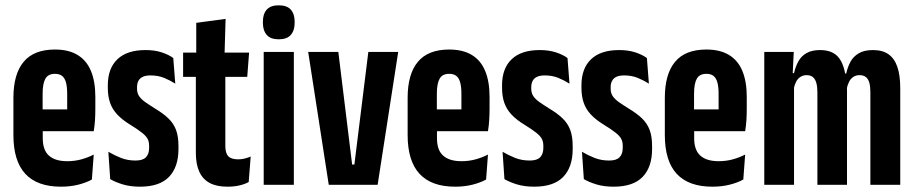

<svg xmlns="http://www.w3.org/2000/svg" viewBox="-20 -696 3447 723"><path d="M209.5 7Q120 7 75.2 -41.5Q30.5 -90 30.5 -187.5V-327.5Q30.5 -417 69 -463.2Q107.5 -509.5 187 -509.5Q238.5 -509.5 272.2 -489Q306 -468.5 322.5 -428.8Q339 -389 339 -331.5V-287Q339 -265.5 337.8 -244.5Q336.5 -223.5 333 -202H233Q233 -247 233 -281Q233 -315 233 -342.5Q233 -368.5 228.5 -385.2Q224 -402 214 -410Q204 -418 187 -418Q161.5 -418 151 -399.8Q140.5 -381.5 140.5 -342.5V-251L141 -232.5V-175.5Q141 -153 146.8 -136.8Q152.5 -120.5 164.2 -110Q176 -99.5 193.2 -94.2Q210.5 -89 233.5 -89Q261.5 -89 286.8 -96Q312 -103 333 -114L326 -20Q304.5 -8 274.5 -0.5Q244.5 7 209.5 7ZM101 -202V-284H308V-202Z M507 7Q471 7 442.8 -1.5Q414.5 -10 395 -21.5L388 -124.5Q411 -111 435.8 -101.2Q460.5 -91.5 490.5 -91.5Q518 -91.5 529.8 -104Q541.5 -116.5 541.5 -138.5V-147Q541.5 -162 536 -172.8Q530.5 -183.5 515.2 -195.8Q500 -208 471 -226Q440.5 -244.5 421.8 -264.5Q403 -284.5 394.5 -309Q386 -333.5 386 -365.5V-374.5Q386 -438.5 422.2 -473Q458.5 -507.5 528 -507.5Q562.5 -507.5 589 -498.8Q615.5 -490 632.5 -477.5L640 -381Q620.5 -393.5 597.8 -402.8Q575 -412 547 -412Q529 -412 517.8 -406.8Q506.5 -401.5 501.2 -391.5Q496 -381.5 496 -367.5V-362Q496 -346 503.5 -334.5Q511 -323 526 -312.2Q541 -301.5 563.5 -287.5Q594.5 -269 614 -250.2Q633.5 -231.5 642.8 -207Q652 -182.5 652 -146.5V-134.5Q652 -67 616.5 -30Q581 7 507 7Z M836.5 7Q795.5 7 769.2 -7.2Q743 -21.5 730.2 -50Q717.5 -78.5 717.5 -120V-481.5H828.5V-146.5Q828.5 -119 839.8 -107.5Q851 -96 876.5 -96Q890 -96 901.8 -99Q913.5 -102 924 -106.5L916.5 -10.5Q902 -2.5 881.8 2.2Q861.5 7 836.5 7ZM669.5 -406.5V-498H918L911 -406.5ZM719 -489.5V-610L829.5 -625L825.5 -489.5Z M973 0V-500.5H1086.5V0ZM1029.5 -548Q999 -548 984.5 -564.5Q970 -581 970 -609.5V-615Q970 -643.5 984.5 -659.8Q999 -676 1029.5 -676Q1060.5 -676 1075 -659.8Q1089.5 -643.5 1089.5 -615V-609.5Q1089.5 -581 1075 -564.5Q1060.5 -548 1029.5 -548Z M1314.5 -76.5 1367 -500.5H1479.5L1402 0H1218L1140.5 -500.5H1254L1306 -76.5Z M1694 7Q1604.5 7 1559.8 -41.5Q1515 -90 1515 -187.5V-327.5Q1515 -417 1553.5 -463.2Q1592 -509.5 1671.5 -509.5Q1723 -509.5 1756.8 -489Q1790.5 -468.5 1807 -428.8Q1823.5 -389 1823.5 -331.5V-287Q1823.5 -265.5 1822.2 -244.5Q1821 -223.5 1817.5 -202H1717.5Q1717.5 -247 1717.5 -281Q1717.5 -315 1717.5 -342.5Q1717.5 -368.5 1713 -385.2Q1708.5 -402 1698.5 -410Q1688.5 -418 1671.5 -418Q1646 -418 1635.5 -399.8Q1625 -381.5 1625 -342.5V-251L1625.5 -232.5V-175.5Q1625.5 -153 1631.2 -136.8Q1637 -120.5 1648.8 -110Q1660.5 -99.5 1677.8 -94.2Q1695 -89 1718 -89Q1746 -89 1771.2 -96Q1796.5 -103 1817.5 -114L1810.5 -20Q1789 -8 1759 -0.5Q1729 7 1694 7ZM1585.5 -202V-284H1792.5V-202Z M1991.5 7Q1955.5 7 1927.2 -1.5Q1899 -10 1879.5 -21.5L1872.5 -124.5Q1895.5 -111 1920.2 -101.2Q1945 -91.5 1975 -91.5Q2002.5 -91.5 2014.2 -104Q2026 -116.5 2026 -138.5V-147Q2026 -162 2020.5 -172.8Q2015 -183.5 1999.8 -195.8Q1984.5 -208 1955.5 -226Q1925 -244.5 1906.2 -264.5Q1887.5 -284.5 1879 -309Q1870.5 -333.5 1870.5 -365.5V-374.5Q1870.5 -438.5 1906.8 -473Q1943 -507.5 2012.5 -507.5Q2047 -507.5 2073.5 -498.8Q2100 -490 2117 -477.5L2124.5 -381Q2105 -393.5 2082.2 -402.8Q2059.5 -412 2031.5 -412Q2013.5 -412 2002.2 -406.8Q1991 -401.5 1985.8 -391.5Q1980.5 -381.5 1980.5 -367.5V-362Q1980.5 -346 1988 -334.5Q1995.5 -323 2010.5 -312.2Q2025.5 -301.5 2048 -287.5Q2079 -269 2098.5 -250.2Q2118 -231.5 2127.2 -207Q2136.5 -182.5 2136.5 -146.5V-134.5Q2136.5 -67 2101 -30Q2065.5 7 1991.5 7Z M2290.5 7Q2254.5 7 2226.2 -1.5Q2198 -10 2178.5 -21.5L2171.5 -124.5Q2194.5 -111 2219.2 -101.2Q2244 -91.5 2274 -91.5Q2301.5 -91.5 2313.2 -104Q2325 -116.5 2325 -138.5V-147Q2325 -162 2319.5 -172.8Q2314 -183.5 2298.8 -195.8Q2283.5 -208 2254.5 -226Q2224 -244.5 2205.2 -264.5Q2186.5 -284.5 2178 -309Q2169.5 -333.5 2169.5 -365.5V-374.5Q2169.5 -438.5 2205.8 -473Q2242 -507.5 2311.5 -507.5Q2346 -507.5 2372.5 -498.8Q2399 -490 2416 -477.5L2423.5 -381Q2404 -393.5 2381.2 -402.8Q2358.5 -412 2330.5 -412Q2312.5 -412 2301.2 -406.8Q2290 -401.5 2284.8 -391.5Q2279.5 -381.5 2279.5 -367.5V-362Q2279.5 -346 2287 -334.5Q2294.5 -323 2309.5 -312.2Q2324.5 -301.5 2347 -287.5Q2378 -269 2397.5 -250.2Q2417 -231.5 2426.2 -207Q2435.5 -182.5 2435.5 -146.5V-134.5Q2435.5 -67 2400 -30Q2364.5 7 2290.5 7Z M2662.5 7Q2573 7 2528.2 -41.5Q2483.5 -90 2483.5 -187.5V-327.5Q2483.5 -417 2522 -463.2Q2560.5 -509.5 2640 -509.5Q2691.5 -509.5 2725.2 -489Q2759 -468.5 2775.5 -428.8Q2792 -389 2792 -331.5V-287Q2792 -265.5 2790.8 -244.5Q2789.5 -223.5 2786 -202H2686Q2686 -247 2686 -281Q2686 -315 2686 -342.5Q2686 -368.5 2681.5 -385.2Q2677 -402 2667 -410Q2657 -418 2640 -418Q2614.5 -418 2604 -399.8Q2593.5 -381.5 2593.5 -342.5V-251L2594 -232.5V-175.5Q2594 -153 2599.8 -136.8Q2605.5 -120.5 2617.2 -110Q2629 -99.5 2646.2 -94.2Q2663.5 -89 2686.5 -89Q2714.5 -89 2739.8 -96Q2765 -103 2786 -114L2779 -20Q2757.5 -8 2727.5 -0.5Q2697.5 7 2662.5 7ZM2554 -202V-284H2761V-202Z M3257.5 0V-348Q3257.5 -369.5 3253.8 -383.8Q3250 -398 3241 -405.5Q3232 -413 3216.5 -413Q3203 -413 3193 -406.2Q3183 -399.5 3177 -387.5Q3171 -375.5 3168 -359.5L3156.5 -419H3166.5Q3171.5 -442.5 3182.2 -462.8Q3193 -483 3213.5 -495.2Q3234 -507.5 3267.5 -507.5Q3303.5 -507.5 3326 -491.5Q3348.5 -475.5 3359.2 -443.8Q3370 -412 3370 -364V0ZM2858 0V-500.5H2969L2964.5 -408.5L2970 -406.5V0ZM3058 0V-348Q3058 -369.5 3054 -383.8Q3050 -398 3041.2 -405.5Q3032.5 -413 3017 -413Q3004 -413 2993.8 -406.2Q2983.5 -399.5 2977.5 -387.5Q2971.5 -375.5 2968.5 -359.5L2946.5 -420.5H2970Q2975.5 -445.5 2986.5 -465.2Q2997.5 -485 3017.2 -496.2Q3037 -507.5 3068 -507.5Q3114 -507.5 3136.8 -480.8Q3159.5 -454 3165 -400.5Q3167 -391.5 3168.2 -380Q3169.5 -368.5 3169.5 -356.5V0Z"/></svg>

Font: Anek Tamil Condensed SemiBold
Style: Regular
Weight: 600
Width: 3
Designer: Aadarsh Rajan (Tamil), Yesha Goshar (Latin)
Foundry: Ek Type
Version: Version 1.003